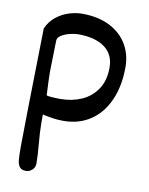

<svg xmlns="http://www.w3.org/2000/svg" viewBox="-82 -532 654 842"><g transform="rotate(10 245.0 -111.0)"><path d="M60.5 -379.4Q75.2 -412.6 101.8 -433.3Q128.4 -454.1 158.4 -463.1Q188.5 -472.2 215.3 -472.2Q287.1 -472.2 338.4 -446.3Q389.6 -420.4 416.3 -375.5Q442.9 -330.6 442.9 -274.4Q442.9 -190.4 415 -127.2Q387.2 -64 335.7 -29.5Q284.2 4.9 215.3 4.9Q191.4 4.9 172.4 2.2Q153.3 -0.5 122.1 -6.8V33.2Q122.1 68.8 127 122.6Q131.8 175.3 131.8 209Q131.8 227.5 119.1 238.5Q106.4 249.5 92.3 249.5Q72.3 249.5 63.7 238.8Q55.2 228 53.2 208.7Q51.3 189.5 51.3 147.9Q51.3 75.7 60.5 -379.4ZM124 -94.2Q123.5 -90.3 145.3 -88.9Q167 -87.4 186 -87.4Q237.3 -87.4 280 -106.2Q322.8 -125 348.6 -163.8Q374.5 -202.6 374.5 -259.8Q374.5 -318.8 332 -349.6Q289.6 -380.4 214.4 -380.4Q197.8 -380.4 176.3 -375Q154.8 -369.6 139.2 -359.6Q123.5 -349.6 123.5 -336.4L120.6 -212.9Q119.6 -199.2 121.3 -154.5Q123 -109.9 124 -94.2Z"/></g></svg>

Font: Dekko
Style: Regular
Weight: 400
Designer: Multiple
Foundry: Sorkin Type
Version: Version 2.001